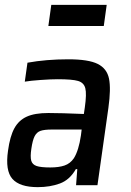

<svg xmlns="http://www.w3.org/2000/svg" viewBox="-20 -762 538 790"><path d="M1 0ZM13 -142Q21 -201 39 -234Q57 -267 90 -282Q123 -297 179 -297Q230 -297 325 -293L329 -320Q337 -376 331 -399Q325 -422 301 -429Q277 -436 218 -436Q190 -436 147.5 -433Q105 -430 82 -426L93 -504Q170 -518 261 -518Q344 -518 382 -499Q420 -480 428.5 -438.5Q437 -397 426 -318L381 0H293L298 -66H292Q267 -22 226.5 -7Q186 8 135 8Q61 8 31 -26Q1 -60 13 -142ZM284 -111Q304 -143 313 -205L316 -229H193Q162 -229 146.5 -223.5Q131 -218 122.5 -201.5Q114 -185 109 -150Q104 -117 108.5 -101Q113 -85 130.5 -79Q148 -73 187 -73Q222 -73 245.5 -81Q269 -89 284 -111ZM179 -655 191 -742H419L407 -655Z"/></svg>

Font: Assailand Medium
Style: Italic
Weight: 500
Italic angle: -8°
Designer: Hector Gatti with collaboration of the Omnibus-Type team
Foundry: Omnibus-Type
Version: Version 0.072;October 19, 2019;FontCreator 12.0.0.2547 64-bi